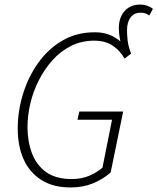

<svg xmlns="http://www.w3.org/2000/svg" viewBox="-20 -813 693 845"><path d="M291 12Q213 12 161 -21.5Q109 -55 83.5 -113Q58 -171 58 -248Q58 -322 80.5 -397Q103 -472 146.5 -534Q190 -596 253 -633.5Q316 -671 398 -671Q440 -671 472 -655.5Q504 -640 531 -611L515 -601Q508 -638 505.5 -655.5Q503 -673 503 -691Q503 -720 514 -743Q525 -766 546 -779.5Q567 -793 598 -793Q613 -793 627.5 -788Q642 -783 653 -774L637 -745Q628 -751 620 -754Q612 -757 598 -757Q570 -757 554.5 -736Q539 -715 539 -680Q539 -657 542 -632.5Q545 -608 557 -577L528 -555Q509 -590 476 -612Q443 -634 395 -634Q339 -634 293 -611Q247 -588 211.5 -548.5Q176 -509 151 -460Q126 -411 113.5 -357.5Q101 -304 101 -254Q101 -191 120.5 -139Q140 -87 182.5 -56Q225 -25 296 -25Q340 -25 374 -40Q408 -55 431 -75L473 -286H321L329 -322H522L467 -54Q433 -24 389 -6Q345 12 291 12Z"/></svg>

Font: Source Sans 3 ExtraLight Light
Style: Italic
Weight: 300
Italic angle: -11°
Version: Version 3.052;hotconv 1.1.0;makeotfexe 2.6.0